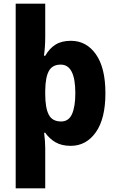

<svg xmlns="http://www.w3.org/2000/svg" viewBox="-20 -780 631 1040"><path d="M551 -275Q551 -137 499 -63.5Q447 10 363 10Q314 10 280.5 -9.5Q247 -29 225 -61H219Q222 -39 223.5 -16Q225 7 225 23V240H65V-760H225V-581Q225 -551 223 -524Q221 -497 218 -478H225Q248 -518 281 -538.5Q314 -559 364 -559Q448 -559 499.5 -486Q551 -413 551 -275ZM388 -276Q388 -430 309 -430Q264 -430 245 -396Q226 -362 225 -290V-270Q225 -196 244 -159Q263 -122 311 -122Q352 -122 370 -162Q388 -202 388 -276Z"/></svg>

Font: Noto Sans Devanagari SemiCondensed ExtraBold
Style: Regular
Weight: 800
Width: 4
Designer: Jelle Bosma - Monotype Design Team
Foundry: Monotype Imaging Inc.
Version: Version 2.004; ttfautohint (v1.8.4.7-5d5b)